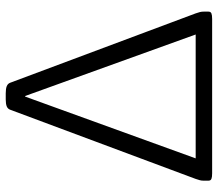

<svg xmlns="http://www.w3.org/2000/svg" viewBox="-64 -678 742 653"><g transform="rotate(-90 306.5 -351.0)"><path d="M44 0Q31 0 25 -2.5Q19 -5 19 -13V-28Q19 -36 20.5 -41.5Q22 -47 25 -56L260 -686Q263 -695 271.5 -698.5Q280 -702 295 -702H316Q332 -702 340.5 -698.5Q349 -695 352 -687L588 -56Q591 -47 592.5 -41.5Q594 -36 594 -28V-13Q594 -5 588 -2.5Q582 0 569 0ZM84 -26 56 -56H557L527 -26L307 -636H305Z"/></g></svg>

Font: Asap Light
Style: Regular
Weight: 300
Designer: Pablo Cosgaya
Foundry: Omnibus-Type
Version: Version 3.001